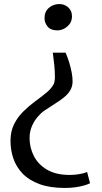

<svg xmlns="http://www.w3.org/2000/svg" viewBox="-20 -769 505 951"><path d="M305 -508Q315 -485 322.8 -459.5Q330.5 -434 335 -410.2Q339.5 -386.5 339.5 -366.5Q339.5 -341 328.2 -322Q317 -303 297.2 -287Q277.5 -271 251.8 -255Q226 -239 197.5 -219.5Q181 -207.5 164.5 -187.8Q148 -168 137.2 -142Q126.5 -116 126.5 -85Q126.5 -38 147.8 3.8Q169 45.5 213 71.5Q257 97.5 326 97.5Q348 97.5 372.5 93.5Q397 89.5 411.5 83L426 138.5Q415 144.5 395.2 150Q375.5 155.5 351.5 158.8Q327.5 162 302.5 162Q227.5 162 175.8 143Q124 124 92.2 91Q60.5 58 46.2 16.2Q32 -25.5 32 -71Q32 -119 50 -154.5Q68 -190 95.8 -217.2Q123.5 -244.5 153.5 -266.5Q183.5 -288.5 208.5 -308.8Q233.5 -329 245.5 -351.5Q248.5 -357 250.2 -367Q252 -377 252 -384.5Q252 -417 248.8 -447.5Q245.5 -478 241.5 -508ZM274.5 -749Q299 -749 317.8 -732.5Q336.5 -716 336.5 -688.5Q336.5 -658 314 -638.2Q291.5 -618.5 263.5 -618.5Q231.5 -618.5 216 -637.2Q200.5 -656 200.5 -679.5Q200.5 -711.5 222.2 -730.2Q244 -749 274.5 -749Z"/></svg>

Font: Merriweather 48pt
Style: Regular
Weight: 400
Version: Version 2.100